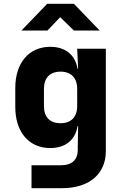

<svg xmlns="http://www.w3.org/2000/svg" viewBox="-20 -805 640 1005"><path d="M367 -645H502L367 -785H227L92 -645H228L295 -715ZM389 -445H386C374 -518 322 -560 243 -560C132 -560 60 -476 60 -345V-245C60 -113 132 -30 243 -30C322 -30 374 -72 386 -145H389L387 -40V-19C387 31 356 60 300 60H145V180H305C446 180 534 106 534 -14V-550H384ZM297 -160C241 -160 210 -192 210 -250V-340C210 -397 241 -430 297 -430C352 -430 384 -397 384 -340V-250C384 -192 352 -160 297 -160Z"/></svg>

Font: Tekne LDO ExtraBold
Style: Regular
Weight: 800
Monospace: yes
Designer: Alessio Laiso, Mario Rullo, Paolo Rosset
Foundry: Alessio Laiso
Version: Version 1.000;hotconv 1.0.109;makeotfexe 2.5.65596